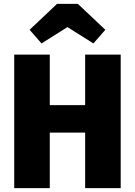

<svg xmlns="http://www.w3.org/2000/svg" viewBox="-20 -979 701 999"><path d="M196 -753 331 -838 466 -753 528 -824 385 -959H277L134 -824ZM423 0H608V-695H423V-432H239V-695H54V0H239V-289H423Z"/></svg>

Font: Fira Sans ExtraBold
Style: Regular
Weight: 800
Designer: bBox Type GmbH & Carrois Corporate GbR & Edenspiekermann AG
Foundry: bBox Type GmbH & Carrois Corporate GbR & Edenspiekermann AG
Version: Version 4.300;PS 004.300;hotconv 1.0.88;makeotf.lib2.5.64775